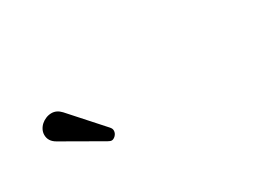

<svg xmlns="http://www.w3.org/2000/svg" viewBox="-7 -1010 1219 867"><g transform="rotate(-30 602.0 -576.5)"><path d="M284.7 -674.8 432.1 -510.3Q437 -504.9 439.5 -500Q441.9 -495.1 441.9 -489.3Q441.9 -481.9 439 -475.6Q436 -469.2 431.4 -464.6Q426.8 -460 421.6 -457.3Q416.5 -454.6 412.1 -454.6Q407.7 -454.6 403.3 -456.3Q398.9 -458 393.6 -460.9L193.4 -575.7Q159.7 -594.7 159.7 -628.4Q159.7 -642.1 166 -654.8Q172.4 -667.5 183.1 -677Q193.8 -686.5 207.8 -692.1Q221.7 -697.8 236.8 -697.8Q263.2 -697.8 284.7 -674.8Z"/></g></svg>

Font: Erica Type
Style: Italic
Weight: 400
Monospace: yes
Designer: Peter Wiegel
Foundry: Peter Wiegel
Version: Version 1.000 2010 initial release